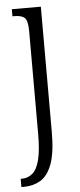

<svg xmlns="http://www.w3.org/2000/svg" viewBox="-55 -567 347 837"><g transform="rotate(-5 118.5 -148.0)"><path d="M4 240V204H9Q36 204 56 187Q76 170 86.5 129Q97 88 97 15V-433Q97 -480 83.5 -492.5Q70 -505 39 -505H30V-536H157V13Q157 103 138.5 152.5Q120 202 88 221Q56 240 15 240Z"/></g></svg>

Font: Noto Serif Ethiopic ExtraCondensed Light
Style: Regular
Weight: 300
Width: 2
Designer: Monotype Design Team
Foundry: Monotype Imaging Inc.
Version: Version 2.102; ttfautohint (v1.8.4.7-5d5b)